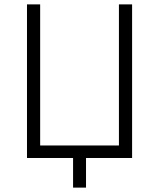

<svg xmlns="http://www.w3.org/2000/svg" viewBox="-20 -720 725 875"><path d="M582 -700H522V-57H163V-700H103V0H313V135H372V0H582Z"/></svg>

Font: Fixel Text Light
Style: Regular
Weight: 300
Width: 4
Designer: AlfaBravo + MacPaw
Foundry: Kyrylo Tkachov, Marchela Mozhyna, Serhii Makarenko, Maria Weinstein, Zakhar Kryvoshyya
Version: Version 1.211